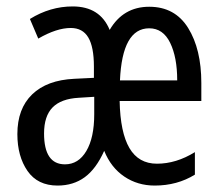

<svg xmlns="http://www.w3.org/2000/svg" viewBox="-20 -567 688 597"><path d="M606 -309V-253H352Q354 -155 382.5 -106.5Q411 -58 468 -58Q528 -58 586 -94V-24Q531 10 461 10Q408 10 366.5 -18Q325 -46 304 -98Q279 -42 243.5 -16Q208 10 159 10Q97 10 65.5 -35.5Q34 -81 34 -150Q34 -229 80 -273.5Q126 -318 211 -322L272 -325V-360Q272 -421 254.5 -450.5Q237 -480 200 -480Q156 -480 99 -447L73 -508Q136 -547 206 -547Q291 -547 321 -474Q363 -546 444 -546Q524 -546 565 -480Q606 -414 606 -309ZM353 -317H531Q531 -389 509 -434Q487 -479 444 -479Q360 -479 353 -317ZM225 -263Q170 -260 143.5 -233Q117 -206 117 -152Q117 -56 182 -56Q224 -56 248.5 -97.5Q273 -139 273 -212V-266Z"/></svg>

Font: Noto Sans UI Cond
Style: Regular
Weight: 400
Width: 3
Designer: Monotype Design Team
Foundry: Monotype Imaging Inc.
Version: Version 1.001